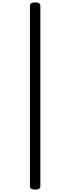

<svg xmlns="http://www.w3.org/2000/svg" viewBox="-20 -1506 587 1603"><path d="M274 77Q230 77 230 50V-1458Q230 -1486 274 -1486Q317 -1486 317 -1458V50Q317 77 274 77Z"/></svg>

Font: Playwrite FR Trad
Style: Regular
Weight: 400
Designer: Veronika Burian, José Scaglione
Foundry: TypeTogether
Version: Version 1.000